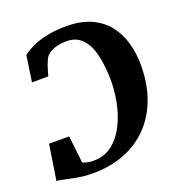

<svg xmlns="http://www.w3.org/2000/svg" viewBox="-136 -866 928 990"><g transform="rotate(-20 328.0 -371.0)"><path d="M336 -751Q416 -751 472 -725.2Q528 -699.5 562.8 -654.8Q597.5 -610 613.5 -552.8Q629.5 -495.5 629.5 -433Q629.5 -329 599.2 -247.2Q569 -165.5 513 -108.2Q457 -51 379.5 -21Q302 9 208 9Q166.5 9 129.2 2.8Q92 -3.5 62.8 -10.2Q33.5 -17 15.5 -18.5L45.5 -212H156L173 -62Q180.5 -59 189.2 -56.5Q198 -54 208.5 -52.5Q219 -51 232 -51Q292.5 -51 335.8 -85.2Q379 -119.5 406.5 -175.2Q434 -231 446.2 -296.5Q458.5 -362 457 -423.5Q455 -483 446.2 -530.2Q437.5 -577.5 420 -610.2Q402.5 -643 375.8 -660.5Q349 -678 311 -678Q298.5 -678 278.8 -676Q259 -674 237.5 -665.8Q216 -657.5 198.5 -639.5Q192.5 -631.5 187.2 -620Q182 -608.5 177.2 -595.2Q172.5 -582 168.5 -567.5Q164.5 -553 160.5 -539.5H71L92 -682.5Q106 -692.5 126.5 -704.5Q147 -716.5 176.2 -727Q205.5 -737.5 244.8 -744.2Q284 -751 336 -751Z"/></g></svg>

Font: Merriweather 20pt ExtraBold
Style: Italic
Weight: 800
Italic angle: -7.8°
Version: Version 2.101